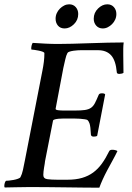

<svg xmlns="http://www.w3.org/2000/svg" viewBox="-28 -868 611 891"><path d="M241 -664Q269 -664 307.5 -665Q346 -666 388 -667.5Q430 -669 471.5 -670Q513 -671 546 -671Q544 -656 544 -641Q544 -626 544 -611Q544 -592 544.5 -570.5Q545 -549 545 -530Q543 -528 537 -526.5Q531 -525 526 -525Q514 -525 514 -533Q509 -588 487.5 -611.5Q466 -635 427 -635H347Q342 -635 332.5 -634.5Q323 -634 313 -632.5Q303 -631 295 -628.5Q287 -626 285 -622Q279 -611 275 -592.5Q271 -574 266 -553L230 -363Q230 -358 242 -356.5Q254 -355 269 -355H318Q348 -355 365.5 -357.5Q383 -360 394 -367.5Q405 -375 412.5 -389.5Q420 -404 430 -428Q433 -435 445 -435Q457 -435 460 -430L423 -238Q419 -234 407 -234Q396 -234 394 -242Q392 -283 387.5 -295Q383 -307 378 -311Q375 -313 365.5 -314.5Q356 -316 343 -317Q330 -318 315.5 -318Q301 -318 288 -318Q278 -318 266.5 -318Q255 -318 244.5 -317Q234 -316 226.5 -314Q219 -312 218 -308L181 -120Q181 -116 179.5 -108Q178 -100 176.5 -90.5Q175 -81 174 -72Q173 -63 173 -56Q173 -39 192 -36.5Q211 -34 237 -34H286Q324 -34 353 -42.5Q382 -51 404.5 -67.5Q427 -84 445 -109Q463 -134 479 -167Q482 -173 494 -173Q501 -173 508 -171Q515 -169 517 -167Q507 -146 494.5 -123.5Q482 -101 470 -78.5Q458 -56 448.5 -35Q439 -14 433 3Q400 3 361 2.5Q322 2 280 1.5Q238 1 195 0.5Q152 0 111 0Q73 0 44.5 1Q16 2 -6 2Q-8 0 -8 -5Q-8 -11 -6 -18.5Q-4 -26 0 -29Q4 -29 14 -30Q24 -31 35 -33Q46 -35 55.5 -38.5Q65 -42 67 -46Q74 -59 78.5 -79.5Q83 -100 88 -126L169 -541Q173 -561 175.5 -581Q178 -601 178 -621Q178 -625 170 -628Q162 -631 152 -633Q142 -635 132 -636.5Q122 -638 118 -638Q117 -639 117 -644Q117 -650 119 -658Q121 -666 124 -669Q153 -667 183 -665.5Q213 -664 241 -664ZM407 -781Q407 -809 427 -828.5Q447 -848 470 -848Q489 -848 500.5 -835Q512 -822 512 -803Q512 -789 506.5 -777Q501 -765 492 -756Q483 -747 472 -741.5Q461 -736 449 -736Q430 -736 418.5 -749Q407 -762 407 -781ZM230 -781Q230 -795 235.5 -807Q241 -819 250 -828Q259 -837 270 -842.5Q281 -848 293 -848Q312 -848 323.5 -835Q335 -822 335 -803Q335 -775 315 -755.5Q295 -736 272 -736Q252 -736 241 -749Q230 -762 230 -781Z"/></svg>

Font: Vermiglione Medium
Style: Italic
Weight: 500
Italic angle: -11°
Version: Version 1.000